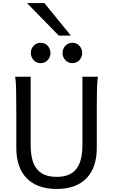

<svg xmlns="http://www.w3.org/2000/svg" viewBox="-20 -1209 743 1241"><path d="M612.8 -712.9Q607.9 -683.6 606.7 -630.1Q605.5 -576.7 605.5 -500.5V-251.5Q605.5 -191.9 589.8 -143.3Q574.2 -94.7 542.2 -60.1Q510.3 -25.4 461.4 -6.6Q412.6 12.2 346.7 12.2Q279.8 12.2 230.7 -6.6Q181.6 -25.4 149.4 -60.1Q117.2 -94.7 101.3 -143.3Q85.4 -191.9 85.4 -251.5V-500.5Q85.4 -572.8 84.2 -628.2Q83 -683.6 78.1 -712.9H178.2V-273.4Q178.2 -225.6 186.5 -187.3Q194.8 -148.9 214.4 -121.8Q233.9 -94.7 266.1 -80.3Q298.3 -65.9 346.7 -65.9Q394 -65.9 425.8 -80.3Q457.5 -94.7 476.8 -121.8Q496.1 -148.9 504.4 -187.3Q512.7 -225.6 512.7 -273.4V-712.9ZM179.2 -866.7Q179.2 -880.4 184.1 -892.3Q189 -904.3 197.5 -913.3Q206.1 -922.4 217.5 -927.5Q229 -932.6 242.7 -932.6Q256.3 -932.6 268.1 -927.5Q279.8 -922.4 288.1 -913.3Q296.4 -904.3 301.3 -892.3Q306.2 -880.4 306.2 -866.7Q306.2 -853 301.3 -841.1Q296.4 -829.1 288.1 -820.1Q279.8 -811 268.1 -805.9Q256.3 -800.8 242.7 -800.8Q229 -800.8 217.5 -805.9Q206.1 -811 197.5 -820.1Q189 -829.1 184.1 -841.1Q179.2 -853 179.2 -866.7ZM384.3 -866.7Q384.3 -880.4 389.2 -892.3Q394 -904.3 402.6 -913.3Q411.1 -922.4 422.6 -927.5Q434.1 -932.6 447.8 -932.6Q461.4 -932.6 473.1 -927.5Q484.9 -922.4 493.2 -913.3Q501.5 -904.3 506.3 -892.3Q511.2 -880.4 511.2 -866.7Q511.2 -853 506.3 -841.1Q501.5 -829.1 493.2 -820.1Q484.9 -811 473.1 -805.9Q461.4 -800.8 447.8 -800.8Q434.1 -800.8 422.6 -805.9Q411.1 -811 402.6 -820.1Q394 -829.1 389.2 -841.1Q384.3 -853 384.3 -866.7ZM267.1 -1189 438 -979H359.9L154.8 -1189Z"/></svg>

Font: Andika New Basic
Style: Regular
Weight: 400
Designer: Victor Gaultney, Annie Olsen, Julie Remington, Don Collingsworth, Eric Hays
Foundry: SIL International
Version: Version 5.500; ttfautohint (v1.8.3)